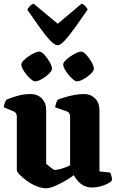

<svg xmlns="http://www.w3.org/2000/svg" viewBox="-20 -1003 626 1027"><path d="M227 4Q202 4 174.5 -7.5Q147 -19 123.5 -36Q100 -53 85 -69Q70 -85 70 -93V-379Q70 -400 53 -407L0 -429Q2 -443 6.5 -454.5Q11 -466 15 -470Q32 -478 69 -489Q106 -500 143 -500Q181 -500 204 -476Q227 -452 227 -414V-127Q237 -119 252 -106.5Q267 -94 275 -94Q285 -94 310 -101Q335 -108 355 -119V-379Q355 -400 338 -407L275 -429Q277 -443 281.5 -454.5Q286 -466 290 -470Q301 -475 324 -482Q347 -489 375 -494.5Q403 -500 428 -500Q466 -500 489 -476Q512 -452 512 -414V-86L569 -80Q572 -75 575.5 -64Q579 -53 579 -39Q574 -30 556.5 -21Q539 -12 516.5 -6Q494 0 474 0Q437 0 413 -19.5Q389 -39 375 -66Q358 -53 330 -36.5Q302 -20 274 -8Q246 4 227 4ZM391 -568Q383 -568 371 -578Q359 -588 346.5 -603Q334 -618 326 -633Q318 -648 318 -658Q318 -667 329 -678.5Q340 -690 356 -701Q372 -712 388 -719.5Q404 -727 414 -727Q426 -727 442 -709.5Q458 -692 470 -670.5Q482 -649 482 -635Q482 -624 465.5 -608Q449 -592 427.5 -580Q406 -568 391 -568ZM167 -568Q159 -568 147 -578Q135 -588 122.5 -603Q110 -618 102 -633Q94 -648 94 -658Q94 -667 105 -678.5Q116 -690 132 -701Q148 -712 164 -719.5Q180 -727 190 -727Q202 -727 218 -709.5Q234 -692 246 -670.5Q258 -649 258 -635Q258 -624 241.5 -608Q225 -592 203.5 -580Q182 -568 167 -568ZM288 -761Q273 -761 248.5 -786.5Q224 -812 193 -855.5Q162 -899 126 -951Q130 -959 138.5 -969Q147 -979 160 -983L289 -876L416 -983Q428 -980 436.5 -970Q445 -960 449 -952Q413 -900 382 -856.5Q351 -813 327 -787Q303 -761 288 -761Z"/></svg>

Font: Texturina 72pt Black
Style: Regular
Weight: 900
Designer: Guillermo Torres Carreño
Foundry: Omnibus-Type
Version: Version 1.002; ttfautohint (v1.8.3)